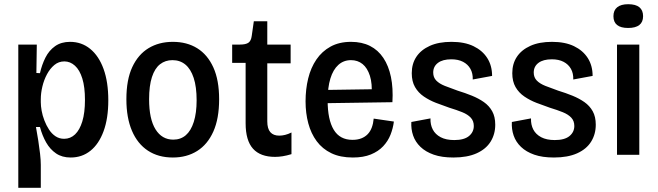

<svg xmlns="http://www.w3.org/2000/svg" viewBox="-20 -736 3128 913"><path d="M67 157V-255V-524H155L153 -389L170 -388Q179 -428 196 -462Q213 -496 242 -516.5Q271 -537 313 -537Q368 -537 409 -503.5Q450 -470 472.5 -408Q495 -346 495 -259Q495 -173 472.5 -112Q450 -51 410 -19Q370 13 316 13Q275 13 246.5 -6.5Q218 -26 199.5 -58.5Q181 -91 170 -132H151Q157 -100 162 -67.5Q167 -35 170.5 -5Q174 25 174 48V157ZM285 -76Q315 -76 337 -97Q359 -118 371.5 -159Q384 -200 384 -261Q384 -322 371.5 -362.5Q359 -403 336.5 -423.5Q314 -444 286 -444Q259 -444 238.5 -427Q218 -410 203.5 -383Q189 -356 181.5 -324.5Q174 -293 174 -264V-250Q174 -232 178 -209.5Q182 -187 191 -163.5Q200 -140 213 -120Q226 -100 244 -88Q262 -76 285 -76Z M802 13Q733 13 683.5 -19.5Q634 -52 607.5 -114Q581 -176 581 -264Q581 -357 609 -417Q637 -477 686.5 -507Q736 -537 802 -537Q869 -537 918 -506.5Q967 -476 994.5 -415.5Q1022 -355 1022 -264Q1022 -172 994.5 -110.5Q967 -49 917.5 -18Q868 13 802 13ZM804 -72Q839 -72 863.5 -93Q888 -114 901.5 -156.5Q915 -199 915 -259Q915 -323 901 -365.5Q887 -408 861.5 -429Q836 -450 800 -450Q766 -450 741 -430.5Q716 -411 702.5 -369.5Q689 -328 689 -264Q689 -170 719.5 -121Q750 -72 804 -72Z M1288 10Q1218 10 1183 -29Q1148 -68 1148 -150V-437H1084V-524H1120Q1149 -524 1161.5 -533Q1174 -542 1177 -565L1187 -635H1251V-524H1362V-435H1251V-159Q1251 -124 1265.5 -107.5Q1280 -91 1308 -91Q1321 -91 1335.5 -94.5Q1350 -98 1366 -106V-3Q1343 4 1324 7Q1305 10 1288 10Z M1658 13Q1598 13 1555.5 -7.5Q1513 -28 1486 -64.5Q1459 -101 1446 -149.5Q1433 -198 1433 -254Q1433 -312 1445.5 -363Q1458 -414 1484.5 -453Q1511 -492 1552 -514.5Q1593 -537 1649 -537Q1701 -537 1739.5 -517.5Q1778 -498 1803 -460.5Q1828 -423 1839 -370Q1850 -317 1846 -250L1507 -245V-308L1775 -312L1747 -281Q1751 -338 1739 -375.5Q1727 -413 1704 -431.5Q1681 -450 1649 -450Q1614 -450 1589 -427.5Q1564 -405 1551 -362.5Q1538 -320 1538 -258Q1538 -167 1567 -119Q1596 -71 1656 -71Q1680 -71 1698 -78Q1716 -85 1728.5 -98Q1741 -111 1748 -130Q1755 -149 1757 -172L1853 -158Q1849 -126 1837 -95.5Q1825 -65 1802 -40.5Q1779 -16 1743.5 -1.5Q1708 13 1658 13Z M2136 13Q2081 13 2042.5 -0.5Q2004 -14 1979.5 -37.5Q1955 -61 1944.5 -91.5Q1934 -122 1936 -156L2027 -173Q2026 -143 2038 -120Q2050 -97 2075.5 -83.5Q2101 -70 2140 -70Q2187 -70 2210 -89Q2233 -108 2233 -137Q2233 -161 2218.5 -176.5Q2204 -192 2178 -202.5Q2152 -213 2116 -224Q2084 -235 2053 -247Q2022 -259 1995.5 -277Q1969 -295 1953.5 -322Q1938 -349 1938 -388Q1938 -433 1960 -466Q1982 -499 2024 -518Q2066 -537 2127 -537Q2189 -537 2231.5 -516.5Q2274 -496 2297 -460Q2320 -424 2320 -375L2228 -358Q2229 -387 2217 -408.5Q2205 -430 2182 -442Q2159 -454 2126 -454Q2085 -454 2062.5 -437Q2040 -420 2040 -391Q2040 -368 2054.5 -353Q2069 -338 2095.5 -327.5Q2122 -317 2156 -305Q2192 -294 2224 -281Q2256 -268 2281 -250.5Q2306 -233 2320.5 -207Q2335 -181 2335 -143Q2335 -98 2313 -62.5Q2291 -27 2246.5 -7Q2202 13 2136 13Z M2614 13Q2559 13 2520.5 -0.5Q2482 -14 2457.5 -37.5Q2433 -61 2422.5 -91.5Q2412 -122 2414 -156L2505 -173Q2504 -143 2516 -120Q2528 -97 2553.5 -83.5Q2579 -70 2618 -70Q2665 -70 2688 -89Q2711 -108 2711 -137Q2711 -161 2696.5 -176.5Q2682 -192 2656 -202.5Q2630 -213 2594 -224Q2562 -235 2531 -247Q2500 -259 2473.5 -277Q2447 -295 2431.5 -322Q2416 -349 2416 -388Q2416 -433 2438 -466Q2460 -499 2502 -518Q2544 -537 2605 -537Q2667 -537 2709.5 -516.5Q2752 -496 2775 -460Q2798 -424 2798 -375L2706 -358Q2707 -387 2695 -408.5Q2683 -430 2660 -442Q2637 -454 2604 -454Q2563 -454 2540.5 -437Q2518 -420 2518 -391Q2518 -368 2532.5 -353Q2547 -338 2573.5 -327.5Q2600 -317 2634 -305Q2670 -294 2702 -281Q2734 -268 2759 -250.5Q2784 -233 2798.5 -207Q2813 -181 2813 -143Q2813 -98 2791 -62.5Q2769 -27 2724.5 -7Q2680 13 2614 13Z M2914 0V-524H3020V0ZM2967 -603Q2932 -603 2914.5 -617Q2897 -631 2897 -659Q2897 -687 2915 -701.5Q2933 -716 2967 -716Q3003 -716 3020.5 -701.5Q3038 -687 3038 -659Q3038 -631 3020 -617Q3002 -603 2967 -603Z"/></svg>

Font: Bricolage Grotesque SemiCondensed Medium
Style: Regular
Weight: 500
Width: 4
Designer: Mathieu Triay
Foundry: Atelier Triay
Version: Version 1.001;gftools[0.9.33.dev8+g029e19f]